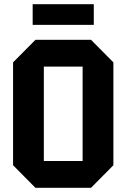

<svg xmlns="http://www.w3.org/2000/svg" viewBox="-20 -890 600 911"><path d="M42 -106V-594L148 -701H412L518 -594V-106L412 1H148ZM188 -574V-126H372V-574ZM135 -772V-870H425V-772Z"/></svg>

Font: Tektur SemiCondensed SemiBold
Style: Regular
Weight: 600
Width: 4
Designer: Adam Jagosz
Foundry: Adam Jagosz
Version: Version 1.005;gftools[0.9.30]